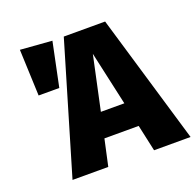

<svg xmlns="http://www.w3.org/2000/svg" viewBox="-124 -839 988 969"><g transform="rotate(-20 369.5 -354.0)"><path d="M80 -708 90 -459H201L250 -695ZM543 0H739L533 -695H311L105 0H297L328 -142H512ZM357 -274 419 -563 483 -274Z"/></g></svg>

Font: Fira Sans ExtraBold
Style: Regular
Weight: 800
Designer: bBox Type GmbH & Carrois Corporate GbR & Edenspiekermann AG
Foundry: bBox Type GmbH & Carrois Corporate GbR & Edenspiekermann AG
Version: Version 4.300;PS 004.300;hotconv 1.0.88;makeotf.lib2.5.64775